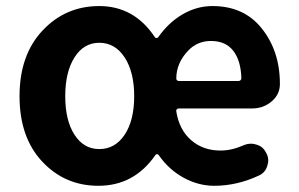

<svg xmlns="http://www.w3.org/2000/svg" viewBox="-20 -594 978 628"><path d="M301.8 13.7Q192.4 13.7 118.2 -65.4Q43.9 -144.5 43.9 -279.3Q43.9 -414.1 119.1 -494.1Q194.3 -574.2 304.7 -574.2Q418.9 -574.2 486.3 -472.7Q488.3 -469.7 491.7 -469.7Q495.1 -469.7 497.1 -471.7Q531.2 -520.5 577.6 -547.4Q624 -574.2 674.8 -574.2Q775.4 -574.2 833 -504.9Q895.5 -429.7 895.5 -319.3Q895.5 -286.1 870.1 -263.7Q842.8 -239.3 804.7 -239.3H564.5Q560.5 -239.3 558.1 -236.3Q555.7 -233.4 556.6 -229.5Q566.4 -168.9 605.5 -135.3Q644.5 -101.6 701.2 -101.6Q738.3 -101.6 777.3 -119.1Q789.1 -124 801.8 -124Q809.6 -124 818.4 -121.1Q839.8 -115.2 849.6 -95.7Q857.4 -83 857.4 -69.3Q857.4 -61.5 854.5 -52.7Q848.6 -30.3 828.1 -20.5Q755.9 13.7 680.7 13.7Q628.9 13.7 580.6 -12.7Q532.2 -39.1 499 -86.9Q497.1 -89.8 493.7 -89.8Q490.2 -89.8 488.3 -86.9Q418.9 13.7 301.8 13.7ZM304.7 -106.4Q356.4 -106.4 387.7 -153.3Q418.9 -200.2 418.9 -279.3Q418.9 -358.4 387.7 -406.2Q356.4 -454.1 304.7 -454.1Q253.9 -454.1 223.6 -406.2Q193.4 -358.4 193.4 -279.3Q193.4 -200.2 223.6 -153.3Q253.9 -106.4 304.7 -106.4ZM556.6 -336.9Q556.6 -334 558.6 -332Q560.5 -329.1 564.5 -329.1H759.8Q764.6 -329.1 767.1 -332Q769.5 -335 769.5 -338.9Q769.5 -338.9 769.5 -338.9Q767.6 -396.5 742.7 -428.2Q717.8 -460 669.9 -460Q626 -460 595.7 -428.7Q556.6 -387.7 556.6 -336.9Z"/></svg>

Font: Gen Jyuu GothicX Bold
Style: Bold
Weight: 700
Designer: Ryoko NISHIZUKA (kana &amp; ideographs); Paul D. Hunt (Latin, Greek &amp; Cyrillic); Wenlong ZHANG (bopomofo); Sandoll C
Version: Version 1.058.20140828